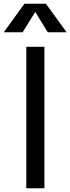

<svg xmlns="http://www.w3.org/2000/svg" viewBox="-34 -1009 377 1029"><path d="M0 0ZM107 -758H204V0H107ZM222 -836 155 -945 87 -836H-14L97 -989H212L323 -836Z"/></svg>

Font: Biryani
Style: Regular
Weight: 400
Designer: Dan Reynolds and Mathieu Réguer
Foundry: Dan Reynolds and Mathieu Réguer
Version: Version 1.004; ttfautohint (v1.1) -l 5 -r 5 -G 72 -x 0 -D la